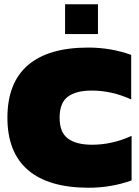

<svg xmlns="http://www.w3.org/2000/svg" viewBox="-20 -879 658 909"><path d="M288.1 -717.8V-858.9H443.8V-717.8ZM399.9 9.8Q210 9.8 112.5 -74Q15.1 -157.7 15.1 -321.8Q15.1 -486.3 111.8 -570.1Q208.5 -653.8 397.9 -653.8Q504.9 -653.8 601.1 -619.1V-408.2Q509.3 -450.2 414.1 -450.2Q339.4 -450.2 300.8 -420.9Q262.2 -391.6 262.2 -321.8Q262.2 -252.4 301.5 -223.1Q340.8 -193.8 416 -193.8Q511.2 -193.8 603 -235.8V-24.9Q506.8 9.8 399.9 9.8Z"/></svg>

Font: Kanit Black
Style: Regular
Weight: 900
Designer: Katatrad Team
Foundry: CadsonDemak
Version: Version 1.000;PS 001.000;hotconv 1.0.88;makeotf.lib2.5.64775